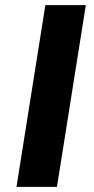

<svg xmlns="http://www.w3.org/2000/svg" viewBox="-20 -725 366 745"><path d="M44 0 156 -705H313L201 0Z"/></svg>

Font: Nunito Sans 7pt SemiCondensed ExtraBold
Style: Italic
Weight: 800
Width: 4
Italic angle: -9°
Designer: Vernon Adams
Foundry: Vernon Adams
Version: Version 3.101;gftools[0.9.27]